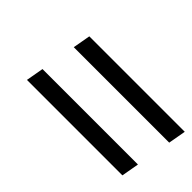

<svg xmlns="http://www.w3.org/2000/svg" viewBox="-31 -744 751 751"><g transform="rotate(45 344.5 -368.5)"><path d="M148 -442 161 -515H689L676 -442ZM109 -222 122 -295H650L637 -222Z"/></g></svg>

Font: Tomorrow
Style: Italic
Weight: 400
Italic angle: -10°
Designer: Tony de Marco, Monica Rizzolli
Foundry: Just in Type
Version: Version 2.002